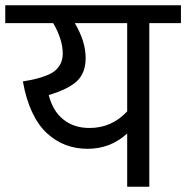

<svg xmlns="http://www.w3.org/2000/svg" viewBox="-40 -709 707 729"><path d="M647 -689V-621.1H526.9V0H442.9V-202.1Q378.9 -144 293 -144Q248 -144 209.7 -158.4Q171.4 -172.9 138.7 -202.6Q106 -232.4 82.3 -282.5Q58.6 -332.5 46.9 -399.9Q76.7 -404.8 97.4 -409.9Q118.2 -415 138.7 -423.3Q159.2 -431.6 171.1 -442.4Q183.1 -453.1 190.7 -469Q198.2 -484.9 198.2 -505.9Q198.2 -558.6 162.1 -621.1H-20V-689ZM442.9 -286.1V-621.1H244.1Q285.2 -551.8 285.2 -488.8Q285.2 -432.1 252.2 -401.1Q219.2 -370.1 145 -348.1Q160.6 -287.1 200.7 -255.1Q240.7 -223.1 299.8 -223.1Q384.3 -223.1 442.9 -286.1Z"/></svg>

Font: FiraGO
Style: Regular
Weight: 400
Designer: bBox Type
Foundry: bBox Type GmbH
Version: Version 1.001;PS 001.001;hotconv 1.0.88;makeotf.lib2.5.64775